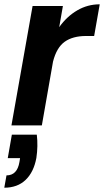

<svg xmlns="http://www.w3.org/2000/svg" viewBox="-36 -582 483 891"><path d="M19 43H134.8Q141.1 95.7 132.8 150.9Q120.6 216.8 82.8 252.9Q44.9 289.1 -16.1 289.1L-5.9 231.9Q43.9 231.9 54.2 169.9L57.1 151.9H0ZM158.2 0H17.1L115.2 -554.2H255.9L238.8 -456.1Q274.4 -505.9 322.5 -533.9Q370.6 -562 426.8 -562L400.9 -415H363.8Q301.8 -415 264.2 -388.2Q226.6 -361.3 210 -295.9Z"/></svg>

Font: SVN-Poppins SemiBold
Style: Italic
Weight: 600
Italic angle: -10°
Designer: Ninad Kale (Devanagari), Jonny Pinhorn (Latin)
Foundry: Indian Type Foundry
Version: Version 3.002 2017